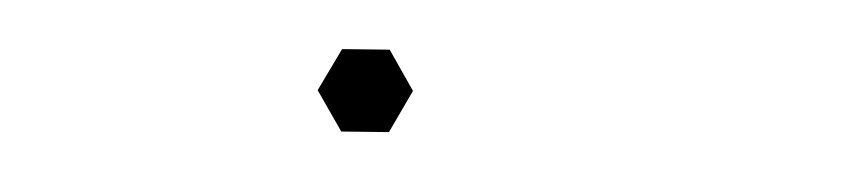

<svg xmlns="http://www.w3.org/2000/svg" viewBox="-24 -173 1049 235"><g transform="rotate(5 500.0 -55.5)"><path d="M390.1 -103.5 448.2 -107.9 481 -60.1 456.1 -7.3 397.9 -2.9 364.7 -50.8Z"/></g></svg>

Font: Jameel Khushkhat-L
Style: Regular
Weight: 400
Version: Version 3.5